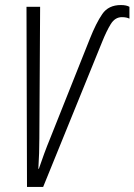

<svg xmlns="http://www.w3.org/2000/svg" viewBox="-20 -741 533 761"><path d="M87 0 85 -714H139L136 -194Q136 -163 135 -134Q134 -105 132 -72H134Q143 -99 155 -131.5Q167 -164 179 -193L336 -587Q361 -650 385.5 -685.5Q410 -721 459 -721Q481 -721 493 -714V-667Q482 -673 463 -673Q436 -673 419 -645.5Q402 -618 384 -573L151 0Z"/></svg>

Font: Noto Sans ExtraCondensed Light
Style: Italic
Weight: 300
Width: 2
Italic angle: -12°
Designer: Monotype Design Team
Foundry: Monotype Imaging Inc.
Version: Version 2.013; ttfautohint (v1.8.4.7-5d5b)